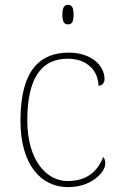

<svg xmlns="http://www.w3.org/2000/svg" viewBox="-20 -758 488 788"><path d="M259 -658C274 -658 282 -666 282 -698C282 -729 274 -738 259 -738C245 -738 236 -729 236 -698C236 -666 245 -658 259 -658ZM259 10C358 10 412 -53 412 -86C412 -98 410 -106 404 -114C382 -60 343 -16 259 -15C169 -14 92 -103 92 -264C92 -452 160 -517 258 -517C343 -517 384 -462 384 -406C399 -407 409 -417 409 -433C409 -490 354 -542 262 -542C148 -542 64 -475 64 -263C64 -78 151 10 259 10Z"/></svg>

Font: Noto Serif Georgian Thin
Style: Regular
Weight: 100
Designer: Monotype Design Team, Akaki Razmadze
Foundry: Google LLC
Version: Version 2.003